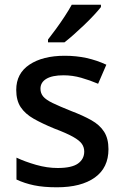

<svg xmlns="http://www.w3.org/2000/svg" viewBox="-20 -786 524 816"><path d="M441 -152Q441 -73 383 -31.5Q325 10 222 10Q165 10 124.5 1.5Q84 -7 50 -23V-116Q86 -99 133 -85.5Q180 -72 225 -72Q285 -72 311.5 -91Q338 -110 338 -142Q338 -160 328 -174.5Q318 -189 290.5 -204.5Q263 -220 210 -240Q159 -261 123 -281.5Q87 -302 68 -330.5Q49 -359 49 -404Q49 -474 105.5 -511.5Q162 -549 255 -549Q304 -549 347.5 -539.5Q391 -530 432 -511L397 -430Q362 -445 325 -455.5Q288 -466 250 -466Q202 -466 177 -451Q152 -436 152 -409Q152 -390 163.5 -376Q175 -362 204 -348Q233 -334 283 -314Q333 -295 368.5 -275Q404 -255 422.5 -226Q441 -197 441 -152ZM409 -756Q398 -742 379.5 -722Q361 -702 338.5 -680.5Q316 -659 294 -639.5Q272 -620 254 -606H184V-618Q199 -637 218 -663Q237 -689 255 -716.5Q273 -744 285 -766H409Z"/></svg>

Font: Noto Sans Tangsa Medium
Style: Regular
Weight: 500
Version: Version 1.504